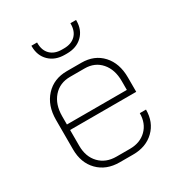

<svg xmlns="http://www.w3.org/2000/svg" viewBox="-169 -815 875 938"><g transform="rotate(-30 269.0 -346.5)"><path d="M68 -161V-327Q68 -408 113.5 -457.5Q159 -507 233 -507H315Q388 -507 432 -459Q476 -411 476 -331V-250H103V-161Q103 -99 139 -61.5Q175 -24 234 -24H310Q368 -24 403.5 -59Q439 -94 439 -151H474Q474 -80 428.5 -36Q383 8 310 8H234Q159 8 113.5 -38.5Q68 -85 68 -161ZM441 -281V-331Q441 -396 406.5 -435.5Q372 -475 315 -475H233Q174 -475 138.5 -434.5Q103 -394 103 -327V-281ZM145 -697V-701H177V-697Q177 -656 200.5 -633Q224 -610 265 -610H277Q318 -610 341.5 -633Q365 -656 365 -697V-701H397V-697Q397 -645 364 -613Q331 -581 277 -581H265Q211 -581 178 -613Q145 -645 145 -697Z"/></g></svg>

Font: Bai Jamjuree ExtraLight
Style: Regular
Weight: 275
Designer: Katatrad Aksorn Co.,Ltd.
Foundry: Cadson Demak Co.,Ltd.
Version: Version 1.000; ttfautohint (v1.6)